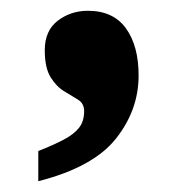

<svg xmlns="http://www.w3.org/2000/svg" viewBox="-20 -182 352 356"><path d="M51 98Q79 87 98 77Q117 67 126.5 55Q136 43 136 24Q136 10 125 3Q114 -4 99.5 -12.5Q85 -21 74 -38.5Q63 -56 63 -89Q63 -125 87 -143.5Q111 -162 143 -162Q190 -162 213.5 -129.5Q237 -97 237 -42Q237 22 195 75Q153 128 51 154Z"/></svg>

Font: Noto Rashi Hebrew ExtraBold
Style: Regular
Weight: 800
Version: Version 1.006